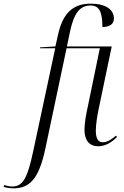

<svg xmlns="http://www.w3.org/2000/svg" viewBox="-158 -790 679 1050"><path d="M-85 240C2 240 54 192 90 23L206 -526H388L323 -211C313 -166 304 -119 304 -80C304 -22 332 10 378 10C420 10 456 -14 482 -41L476 -48C453 -29 431 -12 403 -12C379 -12 366 -33 366 -75C366 -107 374 -160 382 -196L453 -536H208L225 -618C246 -714 276 -760 338 -760C388 -760 402 -718 402 -642C443 -643 465 -659 465 -688C465 -736 423 -770 338 -770C236 -770 185 -712 160 -603L145 -536L61 -531L60 -526H144L24 35C-8 187 -34 230 -92 230C-106 230 -124 226 -135 222L-138 232C-125 236 -104 240 -85 240Z"/></svg>

Font: Noto Serif Display SemiCondensed Light
Style: Italic
Weight: 300
Width: 4
Italic angle: -12°
Designer: Monotype Design Team
Foundry: Monotype Imaging Inc.
Version: Version 2.009